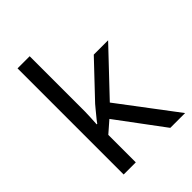

<svg xmlns="http://www.w3.org/2000/svg" viewBox="-219 -866 972 972"><g transform="rotate(-45 267.0 -380.0)"><path d="M171.9 -275.9Q175.8 -282.2 184.6 -293L220.2 -336.4Q229 -347.2 235.8 -355L407.2 -536.1H509.8L293 -307.1L524.9 0H418.9L232.9 -250L171.9 -196.8V0H85V-759.8H171.9V-362.8Q171.9 -347.2 170.4 -321.3L168 -275.9Z"/></g></svg>

Font: NotoSansMyanmarRegular
Style: Regular
Weight: 400
Designer: Monotype Design team
Foundry: Monotype Imaging Inc.
Version: Version 1.05